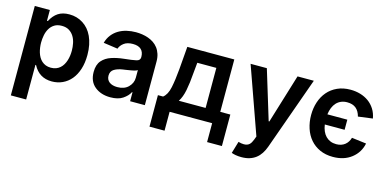

<svg xmlns="http://www.w3.org/2000/svg" viewBox="-71 -952 3139 1556"><g transform="rotate(15 1498.0 -174.5)"><path d="M192.5 -545.5V-455.3H199.9Q224.8 -503.6 261.9 -528.1Q299 -552.6 355.8 -552.6Q419.7 -552.6 470.2 -520.2Q495.7 -504.3 516.2 -480.5Q536.6 -456.7 551 -425.4Q565.3 -394.2 573.2 -355.8Q581 -317.5 581 -272Q581 -204.9 563.9 -152.3Q546.9 -99.8 516.7 -63.9Q486.5 -28.1 445.3 -9.2Q404.1 9.6 356.2 9.6Q249.6 9.6 199.9 -85.9H194.6V204.5H66.1V-545.5ZM192.1 -272.7Q192.1 -252.5 195 -231.4Q197.8 -210.2 203.8 -190.5Q209.9 -170.8 219.8 -153.6Q229.8 -136.4 244 -123.6Q258.2 -110.8 277.2 -103.3Q296.2 -95.9 320.3 -95.9Q344.8 -95.9 363.8 -103.2Q382.8 -110.4 397.2 -123.2Q411.6 -136 421.7 -153.2Q431.8 -170.5 438 -190.2Q444.2 -209.9 447.1 -231Q449.9 -252.1 449.9 -272.7Q449.9 -304.3 443.5 -335.4Q437.1 -366.5 421.9 -391.3Q406.6 -416.2 381.9 -431.6Q357.2 -447.1 320.3 -447.1Q283.4 -447.1 258.7 -431.6Q234 -416.2 219.3 -391.3Q204.5 -366.5 198.3 -335.4Q192.1 -304.3 192.1 -272.7Z M695 -248.6Q724.4 -282.3 772 -297.9Q795.8 -305.8 820.7 -310.9Q845.5 -316.1 872.2 -318.9Q908.7 -322.8 934.3 -326.3Q959.9 -329.9 975.9 -333.5Q1007.1 -340.2 1007.1 -367.9V-370Q1007.1 -410.9 984 -432.5Q960.9 -454.2 914.8 -454.2Q867.2 -454.2 840.2 -433.6Q812.5 -413 802.9 -384.9L682.9 -402Q694.2 -442.1 717 -470.7Q739.7 -499.3 770.4 -517.4Q801.1 -535.5 837.9 -544Q874.6 -552.6 914.1 -552.6Q940 -552.6 966.4 -548.7Q992.9 -544.7 1017.6 -536Q1042.3 -527.3 1063.7 -513Q1085.2 -498.6 1101.2 -477.8Q1117.2 -457 1126.4 -429Q1135.7 -400.9 1135.7 -365.1V0H1012.1V-74.9H1007.8Q998.9 -57.5 984.9 -42.8Q970.9 -28.1 951.3 -14.9Q912.6 11 847.7 11Q768.8 11 717.3 -30.9Q665.1 -73.2 665.1 -153.1Q665.1 -214.5 695 -248.6ZM789.1 -155.2Q789.1 -137.8 795.8 -124.3Q802.6 -110.8 814.8 -101.7Q827.1 -92.7 843.9 -88.1Q860.8 -83.5 881 -83.5Q940 -83.5 973.4 -116.8Q1007.5 -150.9 1007.5 -195.7V-259.9Q999.6 -253.2 977.6 -248.2Q966.6 -245.7 954.7 -243.6Q942.8 -241.5 931.1 -239.5Q919.4 -237.6 908.7 -236Q898.1 -234.4 889.6 -233.3Q867.9 -230.1 850.3 -224.4Q832.7 -218.8 817.8 -209.9Q789.1 -192.5 789.1 -155.2Z M1217 158.4V-105.8H1260.3Q1277.7 -119.3 1289.8 -141.9Q1301.8 -164.4 1308.9 -197.8Q1322.4 -262.8 1330.3 -354.4L1345.9 -545.5H1740.1V-105.8H1824.6V158.4H1700.3V0H1343.4V158.4ZM1392.4 -105.8H1617.2V-441.8H1457.4L1448.9 -354.4Q1442.5 -267.8 1430.2 -206Q1418 -144.2 1392.4 -105.8Z M1876.8 -545.5H2013.1L2138.8 -133.5H2144.5L2270.6 -545.5H2407.3L2188.9 66.1Q2177.2 98.7 2160.3 124.5Q2143.5 150.2 2120.4 168Q2097.3 185.7 2067.5 195.1Q2037.6 204.5 2000 204.5Q1973.4 204.5 1951.3 200.5Q1929.3 196.4 1916.2 191.1L1946 90.9Q1971.6 98.4 1992.2 98.4Q2007.1 98.4 2018.1 94.6Q2029.1 90.9 2037.5 83.5Q2045.8 76 2052 65.3Q2058.2 54.7 2063.6 40.8L2074.6 11.4Z M2714.8 -552.6Q2757.8 -552.6 2796.9 -541.2Q2835.9 -529.8 2867.2 -507.3Q2898.4 -484.7 2919.7 -451.3Q2941.1 -418 2948.9 -373.6L2827.4 -357.6Q2816.1 -401.6 2788.5 -424.4Q2761 -447.1 2714.8 -447.1Q2686.4 -447.1 2663.9 -437.5Q2641.3 -427.9 2624.8 -410.2Q2608.3 -392.4 2598 -367.2Q2587.7 -342 2583.8 -311.1H2751.1V-226.2H2584.9Q2589.1 -196.4 2599.6 -172.2Q2610.1 -148.1 2626.4 -131.2Q2642.8 -114.3 2665 -105.1Q2687.1 -95.9 2714.8 -95.9Q2737.2 -95.9 2755.3 -101.9Q2773.4 -108 2787.3 -119Q2801.1 -130 2810.7 -145.2Q2820.3 -160.5 2825.6 -179L2947.8 -163.7Q2932.5 -86.6 2870.4 -38Q2807.9 10.7 2714.8 10.7Q2653.4 10.7 2605.5 -11Q2557.5 -32.7 2524.7 -70.8Q2491.8 -109 2474.8 -160.9Q2457.7 -212.7 2457.7 -272.7Q2457.7 -330.6 2474.6 -381.6Q2491.5 -432.5 2524 -470.5Q2556.5 -508.5 2604.6 -530.5Q2652.7 -552.6 2714.8 -552.6Z"/></g></svg>

Font: Inter P Semi Bold
Style: Regular
Weight: 600
Designer: Rasmus Andersson
Foundry: rsms
Version: Version 3.018;git-588b23468